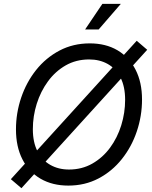

<svg xmlns="http://www.w3.org/2000/svg" viewBox="-20 -966 800 1010"><path d="M339.4 10.3Q255.9 10.3 193.8 -25.6Q131.8 -61.5 97.9 -127.9Q64 -194.3 64 -285.2Q64 -371.1 91.3 -452.1Q118.7 -533.2 169.9 -597.7Q221.2 -662.1 293 -700Q364.7 -737.8 452.6 -737.8Q536.1 -737.8 597.7 -701.7Q659.2 -665.5 693.1 -599.4Q727.1 -533.2 727.1 -442.4Q727.1 -356 699.7 -274.9Q672.4 -193.8 621.1 -129.4Q569.8 -64.9 498.3 -27.3Q426.8 10.3 339.4 10.3ZM342.8 -74.2Q411.1 -74.2 465.8 -105.5Q520.5 -136.7 559.1 -189.2Q597.7 -241.7 617.9 -307.1Q638.2 -372.6 638.2 -440.9Q638.2 -510.3 614 -557.6Q589.8 -605 547.1 -629.2Q504.4 -653.3 449.2 -653.3Q380.4 -653.3 325.7 -622.1Q271 -590.8 232.4 -538.1Q193.8 -485.4 173.3 -420.2Q152.8 -355 152.8 -286.6Q152.8 -217.3 177.2 -170.2Q201.7 -123 244.6 -98.6Q287.6 -74.2 342.8 -74.2ZM92.8 23.9 37.1 -23.4 699.2 -751.5 754.4 -704.1ZM427.7 -811 518.6 -945.8H615.7L499 -811Z"/></svg>

Font: Inter 20pt
Style: Italic
Weight: 400
Italic angle: -9.3988°
Version: Version 4.001;git-66647c0bb